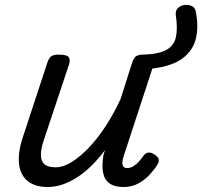

<svg xmlns="http://www.w3.org/2000/svg" viewBox="-20 -734 811 770"><path d="M172 16Q121 16 91.5 -7.5Q62 -31 56.5 -75.5Q51 -120 71 -182L170 -483Q177 -503 186.5 -509Q196 -515 215 -515Q247 -515 255 -505.5Q263 -496 257 -476L155 -170Q144 -137 144 -112.5Q144 -88 158 -75.5Q172 -63 204 -63Q233 -63 266.5 -83.5Q300 -104 335 -140.5Q370 -177 403 -227Q436 -277 464 -338L510 -483Q517 -503 526.5 -509Q536 -515 555 -515Q617 -517 647.5 -534Q678 -551 685.5 -585.5Q693 -620 685 -674Q683 -691 693.5 -701.5Q704 -712 719.5 -714Q735 -716 748.5 -710Q762 -704 765 -688Q777 -629 766 -581Q755 -533 713.5 -501Q672 -469 591 -459L477 -111Q472 -97 471 -85Q470 -73 474.5 -66.5Q479 -60 490 -60Q503 -60 514.5 -67Q526 -74 536.5 -85.5Q547 -97 556 -110Q563 -120 574 -122Q585 -124 600 -114Q615 -104 616.5 -94.5Q618 -85 612 -75Q602 -58 583 -36.5Q564 -15 537 0.5Q510 16 476 16Q442 16 423 4Q404 -8 397.5 -27Q391 -46 391 -68.5Q391 -91 395 -113L401 -132Q375 -97 347 -69.5Q319 -42 289.5 -23Q260 -4 230.5 6Q201 16 172 16Z"/></svg>

Font: Playwrite NL
Style: Regular
Weight: 400
Designer: Veronika Burian, José Scaglione
Foundry: TypeTogether
Version: Version 1.002